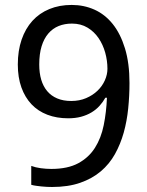

<svg xmlns="http://www.w3.org/2000/svg" viewBox="-20 -744 591 774"><path d="M502 -409.2Q502 -357.9 496.8 -306.9Q491.7 -255.9 478.8 -209.5Q465.8 -163.1 443.4 -122.8Q420.9 -82.5 386.2 -53.2Q351.6 -23.9 303.2 -7.1Q254.9 9.8 189.9 9.8Q180.7 9.8 169.4 9.3Q158.2 8.8 147 7.6Q135.7 6.3 125 4.9Q114.3 3.4 106 1V-75.2Q123 -68.8 144.5 -65.9Q166 -63 187 -63Q252.9 -63 295.4 -85.9Q337.9 -108.9 362.8 -148.2Q387.7 -187.5 398.2 -239.7Q408.7 -292 411.1 -350.1H404.8Q395 -332.5 381.3 -317.4Q367.7 -302.2 349.1 -291Q330.6 -279.8 307.1 -273.4Q283.7 -267.1 254.9 -267.1Q208.5 -267.1 170.9 -281.5Q133.3 -295.9 106.9 -323.7Q80.6 -351.6 66.2 -391.8Q51.8 -432.1 51.8 -483.9Q51.8 -539.6 67.1 -584.2Q82.5 -628.9 110.6 -659.9Q138.7 -690.9 179 -707.5Q219.2 -724.1 269 -724.1Q318.4 -724.1 360.8 -705.1Q403.3 -686 434.6 -647Q465.8 -607.9 483.9 -548.6Q502 -489.3 502 -409.2ZM270 -648.9Q240.7 -648.9 216.6 -639.2Q192.4 -629.4 174.8 -608.9Q157.2 -588.4 147.7 -557.4Q138.2 -526.4 138.2 -483.9Q138.2 -449.7 146.2 -422.6Q154.3 -395.5 170.4 -376.5Q186.5 -357.4 210.7 -347.2Q234.9 -336.9 267.1 -336.9Q300.3 -336.9 327.1 -348.4Q354 -359.9 373 -378.2Q392.1 -396.5 402.6 -419.9Q413.1 -443.4 413.1 -466.8Q413.1 -499.5 404.1 -532Q395 -564.5 377.2 -590.6Q359.4 -616.7 332.5 -632.8Q305.7 -648.9 270 -648.9Z"/></svg>

Font: Puppies Kittens
Style: Regular
Weight: 400
Foundry: Ascender Corporation and Peter Mawhorter
Version: Version 0.1